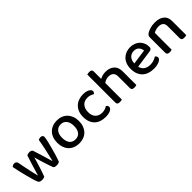

<svg xmlns="http://www.w3.org/2000/svg" viewBox="237 -1799 2955 2955"><g transform="rotate(-45 1714.0 -321.5)"><path d="M375 -324Q363 -280 349.5 -235.5Q336 -191 322.5 -149Q309 -107 296.5 -71Q284 -35 274 -8Q264 -1 250 3Q236 7 215 7Q192 7 174 0Q156 -7 150 -22Q138 -46 122 -99Q106 -152 90 -215Q74 -278 59 -342Q44 -406 35 -454Q43 -463 57.5 -470.5Q72 -478 90 -478Q135 -478 144 -427Q153 -376 163.5 -324Q174 -272 184 -226.5Q194 -181 202.5 -145.5Q211 -110 215 -92H219Q224 -110 234.5 -144.5Q245 -179 258.5 -223.5Q272 -268 288 -319.5Q304 -371 321 -422Q344 -436 376 -436Q399 -436 414.5 -428Q430 -420 435 -405Q451 -355 466 -306.5Q481 -258 493.5 -216Q506 -174 515.5 -142Q525 -110 530 -92H535Q555 -178 577 -274Q599 -370 614 -466Q624 -471 636 -474.5Q648 -478 660 -478Q682 -478 695.5 -468Q709 -458 709 -436Q709 -423 703 -392Q697 -361 686.5 -319.5Q676 -278 663.5 -231.5Q651 -185 638.5 -142Q626 -99 614 -63Q602 -27 594 -8Q586 -2 570 2.5Q554 7 534 7Q481 7 472 -18Q463 -42 451 -77Q439 -112 426 -152.5Q413 -193 400 -237Q387 -281 375 -324Z M1257 -234Q1257 -177 1240 -131Q1223 -85 1192.5 -53Q1162 -21 1118 -3.5Q1074 14 1020 14Q966 14 922 -3.5Q878 -21 847.5 -53Q817 -85 800 -131Q783 -177 783 -234Q783 -291 800 -337Q817 -383 848 -415Q879 -447 923 -464.5Q967 -482 1020 -482Q1073 -482 1117 -464.5Q1161 -447 1192 -414.5Q1223 -382 1240 -336.5Q1257 -291 1257 -234ZM1020 -398Q960 -398 925 -355Q890 -312 890 -234Q890 -156 924 -113.5Q958 -71 1020 -71Q1082 -71 1116 -113.5Q1150 -156 1150 -234Q1150 -311 1115.5 -354.5Q1081 -398 1020 -398Z M1600 -397Q1568 -397 1541 -386.5Q1514 -376 1494.5 -355Q1475 -334 1463.5 -303.5Q1452 -273 1452 -233Q1452 -154 1493 -112.5Q1534 -71 1600 -71Q1638 -71 1665 -81Q1692 -91 1712 -105Q1725 -97 1733 -86Q1741 -75 1741 -59Q1741 -28 1700.5 -7Q1660 14 1594 14Q1539 14 1493.5 -1Q1448 -16 1415 -47Q1382 -78 1363.5 -124.5Q1345 -171 1345 -233Q1345 -295 1364.5 -342Q1384 -389 1417.5 -420Q1451 -451 1496 -466.5Q1541 -482 1591 -482Q1624 -482 1650.5 -476Q1677 -470 1696 -459.5Q1715 -449 1725.5 -435.5Q1736 -422 1736 -407Q1736 -393 1728.5 -381.5Q1721 -370 1710 -364Q1689 -377 1663.5 -387Q1638 -397 1600 -397Z M2169 -292Q2169 -347 2139.5 -372.5Q2110 -398 2062 -398Q2030 -398 2003.5 -387.5Q1977 -377 1957 -362V-2Q1950 1 1937.5 3.5Q1925 6 1910 6Q1881 6 1867 -5Q1853 -16 1853 -42V-649Q1860 -651 1873 -654Q1886 -657 1901 -657Q1930 -657 1943.5 -646Q1957 -635 1957 -609V-451Q1980 -463 2010.5 -472.5Q2041 -482 2079 -482Q2166 -482 2219.5 -436Q2273 -390 2273 -296V-2Q2266 1 2253 3.5Q2240 6 2226 6Q2196 6 2182.5 -5Q2169 -16 2169 -42V-292Z M2492 -181Q2506 -124 2546.5 -96.5Q2587 -69 2650 -69Q2692 -69 2727 -82Q2762 -95 2783 -110Q2811 -94 2811 -65Q2811 -48 2798 -33.5Q2785 -19 2762.5 -8.5Q2740 2 2709.5 8Q2679 14 2644 14Q2586 14 2538.5 -2Q2491 -18 2457 -50Q2423 -82 2404.5 -129Q2386 -176 2386 -238Q2386 -298 2404 -343.5Q2422 -389 2453 -419.5Q2484 -450 2526 -466Q2568 -482 2616 -482Q2664 -482 2703.5 -466.5Q2743 -451 2771.5 -423.5Q2800 -396 2815.5 -358Q2831 -320 2831 -275Q2831 -250 2819 -238.5Q2807 -227 2784 -223ZM2616 -401Q2561 -401 2524.5 -364Q2488 -327 2486 -258L2732 -293Q2728 -338 2699 -369.5Q2670 -401 2616 -401Z M3254 -303Q3254 -352 3226.5 -375Q3199 -398 3152 -398Q3117 -398 3089.5 -389Q3062 -380 3042 -369V-2Q3035 1 3022.5 3.5Q3010 6 2995 6Q2966 6 2952 -5Q2938 -16 2938 -42V-372Q2938 -395 2947 -409Q2956 -423 2977 -437Q3005 -454 3050 -468Q3095 -482 3152 -482Q3249 -482 3304 -438.5Q3359 -395 3359 -307V-2Q3352 1 3339 3.5Q3326 6 3311 6Q3282 6 3268 -5Q3254 -16 3254 -42V-303Z"/></g></svg>

Font: Baloo Bhaina 2 Medium
Style: Regular
Weight: 500
Designer: Yesha Goshar, Manish Minz, Shuchita Grover and Ek Type
Foundry: Ek Type
Version: Version 1.640;hotconv 1.0.111;makeotfexe 2.5.65597; ttfautoh